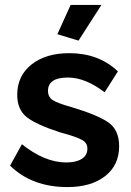

<svg xmlns="http://www.w3.org/2000/svg" viewBox="-20 -750 534 780"><path d="M299 -585 213 -611 267 -730H392ZM254 10Q110 10 21 -77L69 -164Q162 -90 249 -90Q289 -90 312 -104.5Q335 -119 335 -146Q335 -169 315 -180.5Q295 -192 247 -206Q233 -210 225 -212Q129 -243 89.5 -273.5Q50 -304 50 -365Q50 -442 108 -488Q166 -534 262 -534Q381 -534 459 -460L405 -375Q327 -435 256 -435Q175 -435 175 -381Q175 -355 195.5 -342.5Q216 -330 270 -315Q377 -283 420.5 -252.5Q464 -222 464 -156Q464 -79 407 -34.5Q350 10 254 10Z"/></svg>

Font: Raleway-v4020
Style: Bold
Weight: 700
Designer: Matt McInerney, Pablo Impallari, Rodrigo Fuenzalida
Foundry: Matt McInerney, Pablo Impallari, Rodrigo Fuenzalida
Version: Version 4.020;PS 004.020;hotconv 1.0.88;makeotf.lib2.5.64775